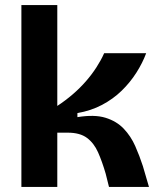

<svg xmlns="http://www.w3.org/2000/svg" viewBox="-20 -734 625 754"><path d="M64 0V-714H205V-318Q237 -339 265.5 -363.5Q294 -388 317.5 -415Q341 -442 359 -470Q377 -498 389 -525H554Q540 -487 515.5 -448.5Q491 -410 457.5 -377.5Q424 -345 380.5 -322Q337 -299 284 -290V-274Q351 -285 394.5 -271.5Q438 -258 466 -228.5Q494 -199 511 -160.5Q528 -122 541 -82L565 0H408L395 -52Q381 -100 365 -136Q349 -172 321.5 -192.5Q294 -213 246 -213H205V0Z"/></svg>

Font: Bricolage Grotesque 48pt Condensed ExtraBold
Style: Bold
Weight: 700
Version: Version 1.000;gftools[0.9.30]